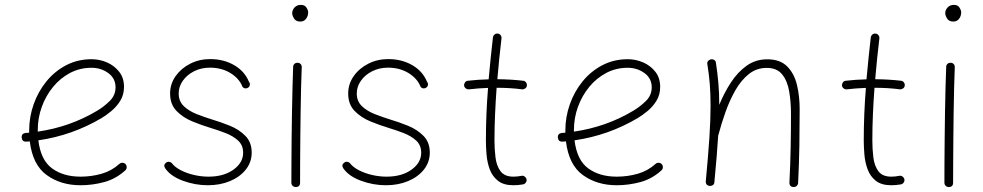

<svg xmlns="http://www.w3.org/2000/svg" viewBox="-20 -749 4028 787"><path d="M493.7 -50.8Q455.1 -15.6 407.2 -2.7Q359.4 10.3 310.1 10.3Q229 10.3 171.4 -31.5Q113.8 -73.2 102.1 -169.4Q95.2 -168.9 87.9 -168.5Q70.8 -167.5 68.8 -185.1Q67.9 -202.1 85.4 -204.1Q92.8 -204.6 99.6 -205.1Q99.6 -210 99.6 -214.8Q99.6 -269.5 117.9 -321.5Q136.2 -373.5 170.2 -415.3Q204.1 -457 251.2 -481.7Q298.3 -506.3 355.5 -506.3Q388.2 -506.3 418.5 -493.2Q448.7 -480 468.5 -454.8Q488.3 -429.7 488.3 -393.1Q488.3 -360.4 472.9 -335.7Q457.5 -311 436 -293.5Q414.6 -275.9 396.5 -265.1Q275.9 -193.8 137.2 -173.8Q147 -92.8 193.4 -58.8Q239.7 -24.9 310.1 -24.9Q355.5 -24.9 396.7 -36.9Q438 -48.8 469.2 -77.1Q474.6 -82 482.2 -81.8Q489.7 -81.5 494.6 -76.2Q499.5 -70.8 499.3 -63.2Q499 -55.7 493.7 -50.8ZM355 -471.2Q307.6 -471.2 267.6 -450.2Q227.5 -429.2 197.8 -393.1Q168 -356.9 151.4 -311.3Q134.8 -265.6 134.8 -216.3Q134.8 -212.9 134.8 -209.5Q266.6 -228.5 377 -294.4Q405.3 -311 429.4 -334.7Q453.6 -358.4 453.6 -391.1Q453.6 -427.7 423.8 -449.5Q394 -471.2 355 -471.2Z M997.6 -390.1Q992.7 -386.2 985.8 -386.7Q979 -387.2 974.1 -393.1Q960.4 -427.7 924.3 -449.7Q888.2 -471.7 840.3 -471.7Q804.7 -471.7 775.6 -457Q746.6 -442.4 729.5 -418.2Q712.4 -394 712.4 -365.7Q712.4 -334 733.6 -313.7Q754.9 -293.5 786.9 -281Q818.8 -268.6 850.6 -258.8Q885.3 -248.5 922.6 -233.4Q960 -218.3 985.8 -192.1Q1011.7 -166 1011.7 -123.5Q1011.7 -84.5 987.8 -54.2Q963.9 -23.9 923.1 -6.8Q882.3 10.3 832 10.3Q779.3 10.3 729.2 -8.3Q679.2 -26.9 657.2 -59.1Q647.9 -72.8 661.6 -83Q667.5 -86.9 673.8 -85.7Q680.2 -84.5 684.1 -80.6Q696.3 -64 720.9 -51.3Q745.6 -38.6 775.6 -31.7Q805.7 -24.9 834.5 -24.9Q897 -24.9 936.8 -53.5Q976.6 -82 976.6 -123Q976.6 -153.8 955.8 -172.9Q935.1 -191.9 903.8 -203.9Q872.6 -215.8 841.8 -225.1Q806.2 -235.8 768.1 -251.5Q730 -267.1 703.6 -294.2Q677.2 -321.3 677.2 -365.7Q677.2 -404.8 699.7 -436.8Q722.2 -468.8 759.5 -487.8Q796.9 -506.8 841.3 -506.8Q897 -506.8 939.9 -481.9Q982.9 -457 1000.5 -413.6Q1005.4 -407.7 1004.2 -400.9Q1002.9 -394 997.6 -390.1Z M1177.7 -694.8Q1177.7 -708 1187.5 -718.5Q1197.3 -729 1213.4 -729Q1229 -729 1236.1 -718Q1243.2 -707 1243.2 -698.2Q1243.2 -683.6 1234.6 -672.1Q1226.1 -660.6 1210.9 -660.6Q1192.9 -660.6 1185.3 -673.1Q1177.7 -685.5 1177.7 -694.8ZM1200.2 -491.7Q1207.5 -491.7 1212.4 -486.3Q1217.3 -481 1216.8 -473.1Q1215.3 -439 1214.1 -390.6Q1212.9 -342.3 1212.2 -287.4Q1211.4 -232.4 1210.9 -178Q1210.4 -123.5 1210.2 -77.1Q1210 -30.8 1210 0Q1210 17.6 1191.9 17.6Q1184.6 17.6 1179.4 12.5Q1174.3 7.3 1174.3 0Q1174.3 -30.8 1174.6 -77.1Q1174.8 -123.5 1175.3 -178Q1175.8 -232.4 1176.8 -287.6Q1177.7 -342.8 1179 -391.6Q1180.2 -440.4 1181.6 -475.1Q1181.6 -482.4 1187 -487.3Q1192.4 -492.2 1200.2 -491.7Z M1727.5 -390.1Q1722.7 -386.2 1715.8 -386.7Q1709 -387.2 1704.1 -393.1Q1690.4 -427.7 1654.3 -449.7Q1618.2 -471.7 1570.3 -471.7Q1534.7 -471.7 1505.6 -457Q1476.6 -442.4 1459.5 -418.2Q1442.4 -394 1442.4 -365.7Q1442.4 -334 1463.6 -313.7Q1484.9 -293.5 1516.8 -281Q1548.8 -268.6 1580.6 -258.8Q1615.2 -248.5 1652.6 -233.4Q1689.9 -218.3 1715.8 -192.1Q1741.7 -166 1741.7 -123.5Q1741.7 -84.5 1717.8 -54.2Q1693.8 -23.9 1653.1 -6.8Q1612.3 10.3 1562 10.3Q1509.3 10.3 1459.2 -8.3Q1409.2 -26.9 1387.2 -59.1Q1377.9 -72.8 1391.6 -83Q1397.5 -86.9 1403.8 -85.7Q1410.2 -84.5 1414.1 -80.6Q1426.3 -64 1450.9 -51.3Q1475.6 -38.6 1505.6 -31.7Q1535.6 -24.9 1564.5 -24.9Q1627 -24.9 1666.7 -53.5Q1706.5 -82 1706.5 -123Q1706.5 -153.8 1685.8 -172.9Q1665 -191.9 1633.8 -203.9Q1602.5 -215.8 1571.8 -225.1Q1536.1 -235.8 1498 -251.5Q1460 -267.1 1433.6 -294.2Q1407.2 -321.3 1407.2 -365.7Q1407.2 -404.8 1429.7 -436.8Q1452.1 -468.8 1489.5 -487.8Q1526.9 -506.8 1571.3 -506.8Q1627 -506.8 1669.9 -481.9Q1712.9 -457 1730.5 -413.6Q1735.4 -407.7 1734.1 -400.9Q1732.9 -394 1727.5 -390.1Z M2139.6 -398.4Q2139.2 -391.1 2133.1 -386.7Q2127 -382.3 2120.1 -382.8Q2072.8 -389.2 2015.6 -389.2Q2011.7 -335.4 2009.3 -281.7Q2006.8 -228 2006.8 -173.3Q2006.8 -138.2 2011 -104Q2015.1 -69.8 2031.5 -47.4Q2047.9 -24.9 2084.5 -24.9Q2100.6 -24.9 2117.7 -28.3Q2124.5 -29.8 2130.6 -25.4Q2136.7 -21 2138.2 -14.2Q2139.6 -6.8 2135.3 -0.7Q2130.9 5.4 2124 6.8Q2103.5 10.3 2084.5 10.3Q2043.9 10.3 2021 -8.1Q1998 -26.4 1987.5 -54.7Q1977.1 -83 1974.4 -114.7Q1971.7 -146.5 1971.7 -173.3Q1971.7 -228 1973.9 -281.7Q1976.1 -335.4 1980.5 -388.7Q1939.5 -387.2 1901.9 -382.8Q1895 -382.3 1889.2 -386.7Q1883.3 -391.1 1882.3 -398.4Q1881.8 -405.3 1886.2 -411.4Q1890.6 -417.5 1897.9 -418Q1939.5 -422.9 1982.9 -423.8Q1986.8 -467.3 1991.2 -510Q1995.6 -552.7 2000.5 -595.7Q2001.5 -603 2007.3 -607.7Q2013.2 -612.3 2020 -611.3Q2027.3 -610.8 2032 -604.7Q2036.6 -598.6 2035.6 -591.8Q2030.8 -549.8 2026.4 -508.1Q2022 -466.3 2018.6 -424.3Q2075.2 -423.8 2124.5 -418Q2131.3 -417.5 2136 -411.4Q2140.6 -405.3 2139.6 -398.4Z M2691.4 -50.8Q2652.8 -15.6 2605 -2.7Q2557.1 10.3 2507.8 10.3Q2426.8 10.3 2369.1 -31.5Q2311.5 -73.2 2299.8 -169.4Q2293 -168.9 2285.6 -168.5Q2268.6 -167.5 2266.6 -185.1Q2265.6 -202.1 2283.2 -204.1Q2290.5 -204.6 2297.4 -205.1Q2297.4 -210 2297.4 -214.8Q2297.4 -269.5 2315.7 -321.5Q2334 -373.5 2367.9 -415.3Q2401.9 -457 2449 -481.7Q2496.1 -506.3 2553.2 -506.3Q2585.9 -506.3 2616.2 -493.2Q2646.5 -480 2666.3 -454.8Q2686 -429.7 2686 -393.1Q2686 -360.4 2670.7 -335.7Q2655.3 -311 2633.8 -293.5Q2612.3 -275.9 2594.2 -265.1Q2473.6 -193.8 2335 -173.8Q2344.7 -92.8 2391.1 -58.8Q2437.5 -24.9 2507.8 -24.9Q2553.2 -24.9 2594.5 -36.9Q2635.7 -48.8 2667 -77.1Q2672.4 -82 2679.9 -81.8Q2687.5 -81.5 2692.4 -76.2Q2697.3 -70.8 2697 -63.2Q2696.8 -55.7 2691.4 -50.8ZM2552.7 -471.2Q2505.4 -471.2 2465.3 -450.2Q2425.3 -429.2 2395.5 -393.1Q2365.7 -356.9 2349.1 -311.3Q2332.5 -265.6 2332.5 -216.3Q2332.5 -212.9 2332.5 -209.5Q2464.4 -228.5 2574.7 -294.4Q2603 -311 2627.2 -334.7Q2651.4 -358.4 2651.4 -391.1Q2651.4 -427.7 2621.6 -449.5Q2591.8 -471.2 2552.7 -471.2Z M2873 -5.9Q2882.8 -110.4 2887.7 -184.3Q2892.6 -258.3 2892.6 -315.9Q2892.6 -363.8 2889.4 -404.3Q2886.2 -444.8 2879.4 -485.8Q2877.9 -494.1 2882.3 -499Q2886.7 -503.9 2892.6 -505.4Q2899.4 -507.3 2906.5 -503.9Q2913.6 -500.5 2914.6 -491.7Q2920.9 -449.7 2924.6 -408.4Q2928.2 -367.2 2928.2 -319.3Q2948.2 -368.2 2975.8 -410.6Q3003.4 -453.1 3040.3 -479.5Q3077.1 -505.9 3125 -505.9Q3177.7 -505.9 3206.5 -476.8Q3235.4 -447.8 3246.6 -401.4Q3257.8 -355 3257.8 -301.8Q3257.8 -226.6 3256.6 -153.8Q3255.4 -81.1 3251.5 0.5Q3251.5 6.8 3246.6 12.2Q3241.7 17.6 3233.4 17.6Q3215.8 17.6 3215.8 -0.5Q3219.7 -77.6 3220.9 -145Q3222.2 -212.4 3222.2 -282.2Q3222.2 -331.5 3214.8 -374.5Q3207.5 -417.5 3186 -444.1Q3164.6 -470.7 3122.6 -470.7Q3081.1 -470.7 3049.3 -445.3Q3017.6 -419.9 2994.1 -378.7Q2970.7 -337.4 2953.6 -289.3Q2936.5 -241.2 2924.8 -196.3Q2924.3 -194.8 2923.8 -193.8Q2921.4 -153.3 2917.5 -105.7Q2913.6 -58.1 2908.2 -2Q2907.7 6.3 2901.6 10Q2895.5 13.7 2888.7 13.2Q2882.3 12.7 2877.4 8.1Q2872.6 3.4 2873 -5.9Z M3688.5 -398.4Q3688 -391.1 3681.9 -386.7Q3675.8 -382.3 3668.9 -382.8Q3621.6 -389.2 3564.5 -389.2Q3560.5 -335.4 3558.1 -281.7Q3555.7 -228 3555.7 -173.3Q3555.7 -138.2 3559.8 -104Q3564 -69.8 3580.3 -47.4Q3596.7 -24.9 3633.3 -24.9Q3649.4 -24.9 3666.5 -28.3Q3673.3 -29.8 3679.4 -25.4Q3685.5 -21 3687 -14.2Q3688.5 -6.8 3684.1 -0.7Q3679.7 5.4 3672.9 6.8Q3652.3 10.3 3633.3 10.3Q3592.8 10.3 3569.8 -8.1Q3546.9 -26.4 3536.4 -54.7Q3525.9 -83 3523.2 -114.7Q3520.5 -146.5 3520.5 -173.3Q3520.5 -228 3522.7 -281.7Q3524.9 -335.4 3529.3 -388.7Q3488.3 -387.2 3450.7 -382.8Q3443.8 -382.3 3438 -386.7Q3432.1 -391.1 3431.2 -398.4Q3430.7 -405.3 3435.1 -411.4Q3439.5 -417.5 3446.8 -418Q3488.3 -422.9 3531.7 -423.8Q3535.6 -467.3 3540 -510Q3544.4 -552.7 3549.3 -595.7Q3550.3 -603 3556.2 -607.7Q3562 -612.3 3568.8 -611.3Q3576.2 -610.8 3580.8 -604.7Q3585.4 -598.6 3584.5 -591.8Q3579.6 -549.8 3575.2 -508.1Q3570.8 -466.3 3567.4 -424.3Q3624 -423.8 3673.3 -418Q3680.2 -417.5 3684.8 -411.4Q3689.5 -405.3 3688.5 -398.4Z M3854.5 -694.8Q3854.5 -708 3864.3 -718.5Q3874 -729 3890.1 -729Q3905.8 -729 3912.8 -718Q3919.9 -707 3919.9 -698.2Q3919.9 -683.6 3911.4 -672.1Q3902.8 -660.6 3887.7 -660.6Q3869.6 -660.6 3862.1 -673.1Q3854.5 -685.5 3854.5 -694.8ZM3877 -491.7Q3884.3 -491.7 3889.2 -486.3Q3894 -481 3893.6 -473.1Q3892.1 -439 3890.9 -390.6Q3889.6 -342.3 3888.9 -287.4Q3888.2 -232.4 3887.7 -178Q3887.2 -123.5 3887 -77.1Q3886.7 -30.8 3886.7 0Q3886.7 17.6 3868.7 17.6Q3861.3 17.6 3856.2 12.5Q3851.1 7.3 3851.1 0Q3851.1 -30.8 3851.3 -77.1Q3851.6 -123.5 3852.1 -178Q3852.5 -232.4 3853.5 -287.6Q3854.5 -342.8 3855.7 -391.6Q3856.9 -440.4 3858.4 -475.1Q3858.4 -482.4 3863.8 -487.3Q3869.1 -492.2 3877 -491.7Z"/></svg>

Font: Mikhak-DS1-FD ExtraLight
Style: Regular
Weight: 200
Designer: Amin Abedi
Version: Version 3.2